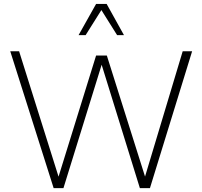

<svg xmlns="http://www.w3.org/2000/svg" viewBox="-20 -976 1050 996"><path d="M258.3 0 33.2 -710H79.1L283.7 -59.6L478.5 -688H534.2L732.4 -60.1L927.7 -710H976.6L757.8 0H705.6L507.3 -640.1L309.1 0ZM387.7 -793.9 478.5 -955.6H533.2L623 -793.9H587.4L505.9 -923.8L424.3 -793.9Z"/></svg>

Font: Comme Thin
Style: Regular
Weight: 250
Version: Version 1.000;gftools[0.9.27]